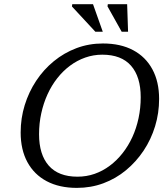

<svg xmlns="http://www.w3.org/2000/svg" viewBox="-20 -904 806 934"><path d="M170 -251Q170 -152 217.2 -98.2Q264.5 -44.5 357 -44.5Q400.5 -44.5 440 -58.2Q479.5 -72 514 -97.8Q548.5 -123.5 576.2 -158.8Q604 -194 623.8 -237Q643.5 -280 654 -329.2Q664.5 -378.5 664.5 -431Q664.5 -530.5 617.5 -584.2Q570.5 -638 477.5 -638Q434.5 -638 394.8 -624Q355 -610 320.8 -584.5Q286.5 -559 258.8 -523.8Q231 -488.5 211.2 -445.2Q191.5 -402 180.8 -353Q170 -304 170 -251ZM754 -422.5Q754 -354 734.5 -290Q715 -226 678.8 -171.5Q642.5 -117 593 -76Q543.5 -35 483 -12.5Q422.5 10 354 10Q268.5 10 207.2 -22.5Q146 -55 113.2 -115.5Q80.5 -176 80.5 -259.5Q80.5 -328.5 100.2 -392.5Q120 -456.5 156 -511Q192 -565.5 241.8 -606.2Q291.5 -647 352 -669.8Q412.5 -692.5 480.5 -692.5Q566.5 -692.5 627.5 -660Q688.5 -627.5 721.2 -567Q754 -506.5 754 -422.5ZM480 -749.5H444L330 -872.5L331.5 -883.5H432.5ZM603 -749.5H572L503 -873L504.5 -883.5H598.5Z"/></svg>

Font: Newsreader 14pt
Style: Italic
Weight: 400
Italic angle: -17°
Designer: Hugues Gentile
Foundry: Production Type
Version: Version 1.003